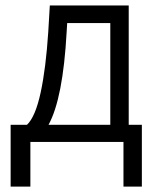

<svg xmlns="http://www.w3.org/2000/svg" viewBox="-20 -527 566 713"><path d="M19.5 166V-63.5H80.1Q111.3 -92.8 130.9 -183.1Q150.4 -273.4 159.2 -408.2L165 -506.8H458V-63.5H506.8V166H438.5V0H92.8V166ZM227.5 -408.2Q213.9 -161.1 160.2 -63.5H389.6V-441.4H229.5Z"/></svg>

Font: Dinish
Style: Regular
Weight: 400
Designer: Bert Driehuis
Foundry: Playbeing
Version: Version 3.006; git-39231f3c-release